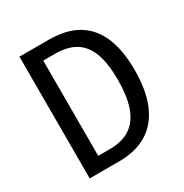

<svg xmlns="http://www.w3.org/2000/svg" viewBox="-168 -863 957 997"><g transform="rotate(-30 310.0 -365.0)"><path d="M85.3 0V-730H182.2V0ZM252.5 -650.5H137.8V-730H260.5Q366.5 -730 434.2 -689.2Q502 -648.5 535.6 -568.8Q569.2 -489.2 569.2 -370.8Q569.2 -252 535.3 -169.7Q501.5 -87.3 433.2 -43.7Q364.8 0 260.5 0H137.8V-79.5H252.5Q327.8 -79.5 375.4 -112.1Q423 -144.7 445.5 -209.1Q468 -273.5 468 -370.8Q468 -467.8 445.8 -529.2Q423.5 -590.7 376.1 -620.6Q328.7 -650.5 252.5 -650.5Z"/></g></svg>

Font: Monaspace Neon Var ExtraLight
Style: Regular
Weight: 200
Designer: Riley Cran and the Lettermatic Team
Version: Version 1.200 (Monaspace Neon Var)